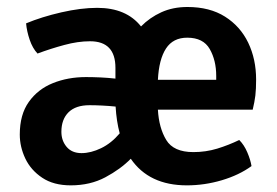

<svg xmlns="http://www.w3.org/2000/svg" viewBox="-20 -530 812 563"><path d="M38 -135.5Q38 -194 64.5 -231.2Q91 -268.5 135 -286.2Q179 -304 232 -304Q251.5 -304 274 -303Q296.5 -302 318.5 -299.5V-331Q318.5 -409 244 -409Q208.5 -409 168.8 -398.2Q129 -387.5 90 -373Q75.5 -388.5 67 -413.5Q58.5 -438.5 56.5 -461.5Q102 -480.5 159.8 -493.8Q217.5 -507 265 -507Q350.5 -507 393.5 -452.5Q419 -478.5 453 -494Q487 -509.5 529.5 -509.5Q595 -509.5 639.8 -481.2Q684.5 -453 707.8 -404.8Q731 -356.5 731 -296.5Q731 -269 728.8 -250Q726.5 -231 721 -208.5H443Q446 -155 467.5 -119.5Q489 -84 547 -84Q583.5 -84 617 -94.2Q650.5 -104.5 681.5 -119.5Q696 -105 705.2 -83.2Q714.5 -61.5 717.5 -43Q681 -16.5 630.5 -1.5Q580 13.5 528 13.5Q417 13.5 363.5 -64.5Q333.5 -34 289 -10.2Q244.5 13.5 187.5 13.5Q137 13.5 103.8 -8.8Q70.5 -31 54.2 -65.2Q38 -99.5 38 -135.5ZM529 -419.5Q487.5 -419.5 466.8 -387.8Q446 -356 443 -296H614V-307.5Q614 -353 595 -386.2Q576 -419.5 529 -419.5ZM160 -143.5Q160 -117.5 175.5 -99.2Q191 -81 219 -81Q246.5 -81 276.5 -95.5Q306.5 -110 331 -139Q321.5 -174.5 319 -217.5Q299.5 -219.5 279.5 -220.5Q259.5 -221.5 242.5 -221.5Q202 -221.5 181 -200.8Q160 -180 160 -143.5Z"/></svg>

Font: Signika Negative SemiBold
Style: Regular
Weight: 600
Designer: Anna Giedryś
Foundry: Anna Giedryś
Version: Version 2.000; ttfautohint (v1.8.3) -l 8 -r 50 -G 200 -x 9 -